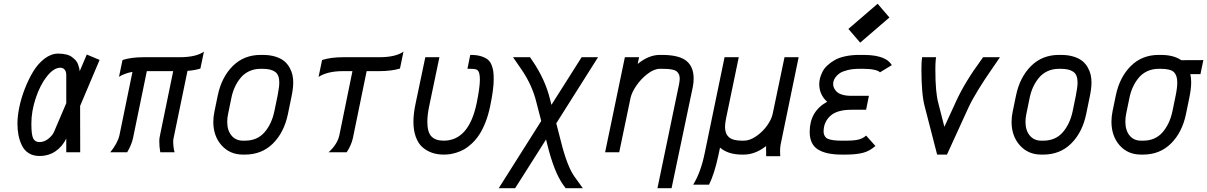

<svg xmlns="http://www.w3.org/2000/svg" viewBox="-20 -801 6350 1010"><path d="M145 -150.9Q145 -92.3 154.5 -73Q164.1 -53.7 187.5 -53.7Q212.9 -53.7 234.4 -71Q255.9 -88.4 264.2 -107.4L328.6 -258.3V-406.2Q328.6 -424.3 320.1 -434.6Q311.5 -444.8 297.4 -444.8Q263.2 -444.8 227.3 -399.9Q191.4 -355 168.2 -285.6Q145 -216.3 145 -150.9ZM71.8 -150.9Q71.8 -189 81.5 -236.8Q91.3 -284.7 110.6 -334.2Q129.9 -383.8 155 -425.3Q180.2 -466.8 214.8 -492.9Q249.5 -519 286.1 -519Q309.6 -519 328.4 -514.4Q347.2 -509.8 358.9 -500.7Q370.6 -491.7 378.4 -483.2Q386.2 -474.6 390.6 -462.2Q395 -449.7 396.5 -443.1Q397.9 -436.5 399.4 -426.8L436.5 -514.2L503.9 -485.8L401.4 -243.7L401.9 0H328.6V-72.3Q308.1 -29.8 271.7 -5.1Q235.4 19.5 187.5 19.5Q154.3 19.5 130.6 4.4Q106.9 -10.7 94.7 -36.9Q82.5 -63 77.1 -90.8Q71.8 -118.7 71.8 -150.9Z M624.5 -485.4Q671.4 -500 733.9 -500H924.8Q1011.2 -500 1052.7 -529.3L1034.2 -440.4Q1005.4 -431.2 966.3 -428.2L893.1 -74.2Q891.1 -65.4 891.1 -58.6Q891.1 -25.9 898.4 0H823.2Q817.9 -27.3 817.9 -58.6Q817.9 -72.8 821.8 -89.8L891.1 -426.8H752.4L679.7 -74.2Q671.4 -37.6 648.9 0H560.1Q598.6 -47.4 608.4 -89.8L676.8 -422.9Q636.7 -416 606 -397Z M1258.3 12.2Q1189 12.2 1145.5 -36.6Q1102.1 -85.4 1102.1 -159.2Q1102.1 -187.5 1108.4 -216.3L1125.5 -298.8Q1145.5 -395 1204.3 -453.6Q1263.2 -512.2 1351.6 -512.2H1361.8Q1399.4 -512.2 1428.5 -503.2Q1457.5 -494.1 1474.9 -479.7Q1492.2 -465.3 1503.2 -445.6Q1514.2 -425.8 1518.3 -407Q1522.5 -388.2 1522.5 -367.2Q1522.5 -333.5 1511.7 -284.2L1494.6 -201.2Q1474.6 -104.5 1415.8 -46.1Q1356.9 12.2 1268.6 12.2ZM1449.2 -367.2Q1449.2 -407.7 1427 -423.3Q1404.8 -439 1361.8 -439H1351.6Q1317.9 -439 1290.8 -426.3Q1263.7 -413.6 1245.4 -391.1Q1227.1 -368.7 1215.1 -342.3Q1203.1 -315.9 1196.8 -284.2L1179.7 -200.7Q1175.3 -181.2 1175.3 -159.2Q1175.3 -115.2 1197.8 -88.1Q1220.2 -61 1258.3 -61H1268.6Q1333 -61 1371.1 -104.7Q1409.2 -148.4 1423.3 -215.8L1440.4 -298.8Q1449.2 -342.8 1449.2 -367.2Z M1783.7 -500H1974.6Q2061 -500 2102.5 -529.3L2084 -440.4Q2038.6 -426.8 1974.6 -426.8H1908.7L1836.4 -74.7Q1828.1 -37.1 1803.7 0H1708.5Q1754.4 -41.5 1765.1 -89.4L1834 -426.8H1783.7Q1703.6 -426.8 1655.8 -396.5L1674.3 -485.4Q1721.2 -500 1783.7 -500Z M2455.6 -512.2Q2487.8 -512.2 2510.7 -505.1Q2533.7 -498 2546.4 -487.3Q2559.1 -476.6 2566.2 -458.3Q2573.2 -439.9 2575.2 -423.6Q2577.1 -407.2 2577.1 -383.3Q2577.1 -332 2558.6 -243.2Q2548.8 -195.3 2533.2 -156.2Q2517.6 -117.2 2500.2 -91.3Q2482.9 -65.4 2461.9 -45.9Q2440.9 -26.4 2421.9 -15.6Q2402.8 -4.9 2381.6 1.7Q2360.4 8.3 2345 10.3Q2329.6 12.2 2313.5 12.2Q2281.2 12.2 2253.7 2.9Q2226.1 -6.3 2203.4 -25.6Q2180.7 -44.9 2167.7 -79.6Q2154.8 -114.3 2154.8 -160.6Q2154.8 -203.6 2166.5 -257.8L2217.3 -500H2291.5L2237.8 -243.2Q2228 -197.3 2228 -160.6Q2228 -105 2249.8 -83Q2271.5 -61 2313.5 -61Q2446.3 -61 2487.3 -257.8Q2504.4 -340.3 2504.4 -382.3Q2504.4 -400.4 2501.5 -413.1Q2498.5 -427.2 2490.2 -433.1Q2481.9 -439 2455.6 -439H2439L2453.6 -512.2Z M2779.8 -482.9Q2848.1 -383.3 2873.5 -278.3L2880.9 -249.5L3039.6 -500H3126L2906.2 -152.3L2929.2 -63Q2962.9 74.2 3002.9 129.4L3045.9 189H2955.6L2943.4 172.4Q2894.5 105 2857.9 -45.4L2852.5 -67.4L2689.9 189H2603.5L2827.1 -164.6L2802.2 -260.7Q2779.8 -354.5 2720.2 -439.9L2678.7 -500H2768.1Z M3461.4 -512.2Q3550.8 -512.2 3589.8 -481.4Q3628.9 -450.7 3628.9 -387.7Q3628.9 -366.2 3624.5 -343.8L3512.7 189H3438.5L3552.2 -358.4Q3555.7 -376.5 3555.7 -387.7Q3555.7 -401.9 3550.5 -411.6Q3545.4 -421.4 3538.1 -426.8Q3530.8 -432.1 3517.1 -434.8Q3503.4 -437.5 3491.7 -438.2Q3480 -439 3461.4 -439H3451.2Q3420.9 -439 3386.5 -412.6Q3352.1 -386.2 3328.1 -351.3Q3304.2 -316.4 3297.4 -288.1L3237.3 0H3163.1L3267.1 -500H3341.8L3334.5 -464.8Q3392.6 -512.2 3451.2 -512.2Z M4010.3 -32.7Q3952.1 12.2 3893.1 12.2H3882.8Q3810.5 12.2 3767.6 -24.4L3758.3 19.5Q3737.8 113.8 3710 170.4H3626.5Q3666.5 105.5 3687 4.9L3791.5 -500H3866.2L3799.8 -180.2Q3793.9 -150.9 3793.9 -133.3Q3793.9 -98.1 3814.2 -79.6Q3834.5 -61 3882.8 -61H3893.1Q3924.8 -61 3959 -85Q3993.2 -108.9 4015.9 -141.4Q4038.6 -173.8 4044.4 -201.2L4106.9 -500H4181.2L4086.4 -40.5Q4083.5 -26.4 4083.5 -3.9Q4083.5 10.7 4084.5 20.5H4010.3V-3.9Q4010.3 -5.9 4010 -11.2Q4009.8 -16.6 4009.8 -22Q4009.8 -27.3 4010.3 -32.7Z M4504.9 -576.7 4442.9 -648.9 4596.7 -781.2 4658.7 -709ZM4608.9 -420.4Q4602.5 -428.7 4579.1 -433.8Q4555.7 -439 4522.5 -439H4501Q4465.8 -439 4439.2 -432.4Q4412.6 -425.8 4398.7 -416.7Q4384.8 -407.7 4376 -395.8Q4367.2 -383.8 4365 -375Q4362.8 -366.2 4362.8 -358.4Q4362.8 -349.1 4366.7 -339.6Q4370.6 -330.1 4380.1 -319.8Q4389.6 -309.6 4409.9 -303.2Q4430.2 -296.9 4458.5 -296.9H4550.8L4536.1 -223.6H4458.5Q4382.8 -223.6 4347.7 -191.2Q4312.5 -158.7 4312.5 -109.4Q4312.5 -96.2 4318.8 -85.2Q4325.2 -74.2 4335.9 -70.3Q4359.4 -61 4407.7 -61H4429.2Q4473.1 -61 4496.3 -66.9Q4519.5 -72.8 4536.1 -87.9L4585 -33.2Q4554.7 -5.9 4518.6 3.2Q4482.4 12.2 4429.2 12.2H4407.7Q4325.2 12.2 4282.2 -15.1Q4239.3 -42.5 4239.3 -107.4Q4239.3 -215.3 4331.1 -265.6Q4289.6 -303.2 4289.6 -358.4Q4289.6 -373.5 4293.5 -389.2Q4297.4 -404.8 4306.2 -422.6Q4314.9 -440.4 4331.5 -456.1Q4348.1 -471.7 4370.4 -484.6Q4392.6 -497.6 4426.3 -504.9Q4460 -512.2 4501 -512.2H4522.5Q4540 -512.2 4555.4 -511Q4570.8 -509.8 4582.8 -507.8Q4594.7 -505.9 4605.5 -502.7Q4616.2 -499.5 4623.5 -496.8Q4630.9 -494.1 4638.2 -489.7Q4645.5 -485.4 4649.4 -482.7Q4653.3 -480 4657.7 -475.3Q4662.1 -470.7 4663.8 -468.8Q4665.5 -466.8 4668.2 -462.9Q4670.9 -459 4671.4 -458.5Z M4902.3 -485.8Q4900.4 -466.3 4900.4 -435.1Q4900.4 -314 4916 -258.3L4947.8 -133.8L5008.8 -266.6Q5055.7 -369.6 5143.6 -488.8L5151.4 -500H5240.2L5203.1 -445.8Q5109.9 -312 5074.2 -234.4L4961.4 12.2H4909.7L4844.7 -239.7Q4827.1 -304.2 4827.1 -435.1Q4827.1 -478 4830.1 -495.6L4830.6 -500H4904.3Z M5457.5 12.2Q5388.2 12.2 5344.7 -36.6Q5301.3 -85.4 5301.3 -159.2Q5301.3 -187.5 5307.6 -216.3L5324.7 -298.8Q5344.7 -395 5403.6 -453.6Q5462.4 -512.2 5550.8 -512.2H5561Q5598.6 -512.2 5627.7 -503.2Q5656.7 -494.1 5674.1 -479.7Q5691.4 -465.3 5702.4 -445.6Q5713.4 -425.8 5717.5 -407Q5721.7 -388.2 5721.7 -367.2Q5721.7 -333.5 5710.9 -284.2L5693.8 -201.2Q5673.8 -104.5 5615 -46.1Q5556.2 12.2 5467.8 12.2ZM5648.4 -367.2Q5648.4 -407.7 5626.2 -423.3Q5604 -439 5561 -439H5550.8Q5517.1 -439 5490 -426.3Q5462.9 -413.6 5444.6 -391.1Q5426.3 -368.7 5414.3 -342.3Q5402.3 -315.9 5396 -284.2L5378.9 -200.7Q5374.5 -181.2 5374.5 -159.2Q5374.5 -115.2 5397 -88.1Q5419.4 -61 5457.5 -61H5467.8Q5532.2 -61 5570.3 -104.7Q5608.4 -148.4 5622.6 -215.8L5639.6 -298.8Q5648.4 -342.8 5648.4 -367.2Z M6075.7 -512.2H6085.9Q6153.8 -512.2 6193.8 -484.4L6310.1 -484.9L6294.9 -411.1H6241.7Q6246.1 -391.1 6246.1 -367.7Q6246.1 -333.5 6235.8 -284.2L6218.8 -201.2Q6198.7 -104.5 6139.9 -46.1Q6081.1 12.2 5992.7 12.2H5982.4Q5912.6 12.2 5869.6 -36.6Q5826.7 -85.4 5826.7 -161.1Q5826.7 -188 5832.5 -215.8L5849.6 -298.8Q5869.6 -395 5928.5 -453.6Q5987.3 -512.2 6075.7 -512.2ZM5920.9 -284.2 5903.8 -201.2Q5899.9 -182.1 5899.9 -161.1Q5899.9 -115.2 5922.1 -88.1Q5944.3 -61 5982.4 -61H5992.7Q6057.1 -61 6095.2 -104.7Q6133.3 -148.4 6147.5 -215.8L6164.6 -298.8Q6172.9 -338.9 6172.9 -367.7Q6172.9 -403.8 6155.3 -421.4Q6137.7 -439 6085.9 -439H6075.7Q6042 -439 6014.9 -426.3Q5987.8 -413.6 5969.5 -391.1Q5951.2 -368.7 5939.2 -342.3Q5927.2 -315.9 5920.9 -284.2Z"/></svg>

Font: Anka/Coder Condensed
Style: Italic
Weight: 400
Width: 4
Italic angle: -12°
Monospace: yes
Version: Version 001.100